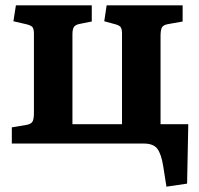

<svg xmlns="http://www.w3.org/2000/svg" viewBox="-20 -533 739 713"><path d="M598.1 160.2 585.9 83Q579.1 40 564.7 20Q550.3 0 513.2 0H23.9V-60.1L76.2 -68.8Q94.7 -71.8 100.3 -80.8Q106 -89.8 106 -113.8V-410.2Q105.5 -426.8 99.9 -432.9Q94.2 -439 78.1 -442.9L29.8 -454.1L39.1 -513.2H320.8V-453.1L278.8 -444.8Q261.2 -441.9 255.1 -433.6Q249 -425.3 249 -405.8V-71.8H433.1V-411.1Q432.6 -427.7 426.8 -433.8Q420.9 -439.9 404.8 -443.8L367.2 -454.1L376 -513.2H658.2V-453.1L606 -443.8Q587.4 -440.9 581.8 -431.9Q576.2 -422.9 576.2 -398.9V-71.8H679.2L674.8 148.9Z"/></svg>

Font: Literata Book
Style: Bold
Weight: 700
Designer: Latin by Veronika Burian and Jose Scaglione. Greek by Irene Vlachou. Cyrillic by Vera Evstafieva
Foundry: TypeTogether
Version: Version 2.003;PS 002.003;hotconv 1.0.88;makeotf.lib2.5.64775